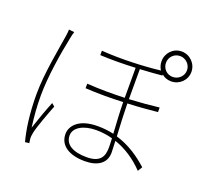

<svg xmlns="http://www.w3.org/2000/svg" viewBox="-147 -1018 1294 1227"><g transform="rotate(20 500.0 -404.5)"><path d="M198 -729 161 -733C161 -722 160 -708 157 -689C144 -601 107 -418 107 -275C107 -140 123 -35 143 39L171 36C170 29 168 17 167 8C166 -5 168 -21 171 -35C180 -78 219 -183 241 -238L221 -255C201 -207 169 -118 151 -62C141 -140 136 -198 136 -276C136 -400 162 -566 187 -685C190 -703 194 -716 198 -729ZM816 -746C816 -785 847 -817 887 -817C926 -817 959 -785 959 -746C959 -706 926 -675 887 -675C847 -675 816 -706 816 -746ZM657 -174 659 -114C659 -55 642 -5 545 -5C454 -5 396 -36 396 -99C396 -152 458 -189 545 -189C583 -189 620 -184 657 -174ZM786 -746C786 -724 792 -705 803 -688C693 -675 536 -668 405 -678V-648C481 -644 566 -645 645 -649V-445C562 -442 473 -442 389 -448V-417C472 -412 561 -412 645 -416C646 -351 651 -268 655 -204C621 -212 584 -216 545 -216C415 -216 368 -152 368 -99C368 -19 438 23 543 23C628 23 686 -13 686 -87L683 -166C757 -141 825 -96 883 -35L902 -66C841 -121 770 -170 682 -196C678 -266 674 -349 673 -417C749 -420 820 -426 876 -432V-463C818 -456 748 -450 673 -446V-650C729 -653 781 -657 823 -661V-668C840 -653 862 -645 887 -645C943 -645 989 -689 989 -746C989 -802 943 -848 887 -848C830 -848 786 -802 786 -746Z"/></g></svg>

Font: Noto Sans CJK SC Thin
Style: Regular
Weight: 100
Designer: Ryoko NISHIZUKA 西塚涼子 (kana, bopomofo & ideographs); Paul D. Hunt (Latin, Greek & Cyrillic); Sandoll Communications 산돌커뮤니
Foundry: Adobe
Version: Version 2.004;hotconv 1.0.118;makeotfexe 2.5.65603